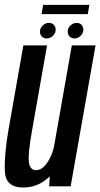

<svg xmlns="http://www.w3.org/2000/svg" viewBox="-22 -790 425 814"><path d="M186.5 0 189 -42Q140 5 76.5 5Q1 5 -1.5 -65.2Q-4 -135.5 14 -240L77 -597.5H177.5L114.5 -240.5Q96.5 -140.5 100.2 -104.5Q104 -68.5 131 -68.5Q157 -68.5 179 -101.5Q198 -129 207 -168.5L282.5 -597.5H383L277.5 0ZM176 -627Q163.5 -627 155.5 -635.2Q147.5 -643.5 147.5 -656Q147.5 -671 159 -682Q170.5 -693 185.5 -693Q198 -693 206 -684.8Q214 -676.5 214 -664.5Q214 -649 202.2 -638Q190.5 -627 176 -627ZM294 -627Q281 -627 273 -635.2Q265 -643.5 265 -656Q265 -671 276.8 -682Q288.5 -693 303 -693Q315.5 -693 323.5 -684.8Q331.5 -676.5 331.5 -664.5Q331.5 -649 319.8 -638Q308 -627 294 -627ZM154 -730 161 -769.5H357L350 -730Z"/></svg>

Font: Anybody Condensed Medium
Style: Italic
Weight: 500
Width: 3
Italic angle: -10°
Designer: Tyler Finck
Foundry: Etcetera Type Company
Version: Version 1.010; ttfautohint (v1.8.3) -l 8 -r 50 -G 200 -x 14 